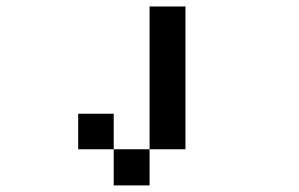

<svg xmlns="http://www.w3.org/2000/svg" viewBox="-20 -686 929 596"><path d="M333 -110.4Q333 -138.7 333 -222.7Q360.4 -222.7 444.3 -222.7Q444.3 -194.3 444.3 -110.4Q416 -110.4 333 -110.4ZM222.7 -222.7Q222.7 -250 222.7 -333Q250 -333 333 -333Q333 -305.7 333 -222.7Q305.7 -222.7 222.7 -222.7ZM444.3 -222.7Q444.3 -333 444.3 -666Q471.7 -666 555.7 -666Q555.7 -555.7 555.7 -222.7Q527.3 -222.7 444.3 -222.7Z"/></svg>

Font: leko majuna
Style: pona
Weight: 400
Designer: Kelsey Higham
Version: Version 2.0